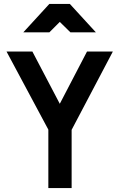

<svg xmlns="http://www.w3.org/2000/svg" viewBox="-20 -953 605 973"><path d="M343 -295 552 -692H421L283 -427L144 -692H13L225 -296V0H343ZM98 -789H230L283 -842L337 -789H466L334 -933H230Z"/></svg>

Font: TitilliumText22L
Style: 800 wt
Weight: 800
Designer: Campivisivi
Foundry: Campivisivi
Version: 1.000